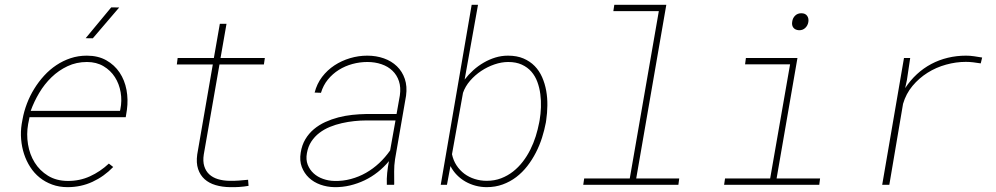

<svg xmlns="http://www.w3.org/2000/svg" viewBox="-20 -770 4148 800"><path d="M261.7 9.8Q226.6 9.8 197.3 -1Q168 -11.7 145 -30.3Q122.1 -48.8 106 -74Q89.8 -99.1 80.3 -128.2Q70.8 -157.2 68.1 -189.2Q65.4 -221.2 70.3 -252.9L74.2 -274.4Q80.1 -306.6 92.3 -338.6Q104.5 -370.6 122.6 -399.9Q140.6 -429.2 163.8 -454.6Q187 -480 214.8 -498.5Q242.7 -517.1 274.4 -527.6Q306.2 -538.1 341.8 -538.1Q388.7 -538.1 422.9 -518.8Q457 -499.5 478.3 -467.8Q499.5 -436 507.1 -395.5Q514.6 -355 508.8 -312.5L503.9 -281.7H103L101.6 -274.4L97.2 -252.9Q89.8 -210.9 96.7 -168.7Q103.5 -126.5 124.5 -92.8Q145.5 -59.1 179.9 -37.8Q214.4 -16.6 261.2 -16.1Q311.5 -15.6 354.5 -35.2Q397.5 -54.7 433.6 -88.4L451.7 -74.2Q413.6 -34.7 365.5 -12.5Q317.4 9.8 261.7 9.8ZM342.3 -511.7Q298.3 -511.7 261.2 -494.1Q224.1 -476.6 194.6 -448Q165 -419.4 143.3 -382.8Q121.6 -346.2 107.9 -308.1H480L481.4 -314.5Q488.8 -350.1 482.7 -385.5Q476.6 -420.9 458.7 -448.7Q440.9 -476.6 411.4 -494.1Q381.8 -511.7 342.3 -511.7ZM443.4 -739.3 476.6 -738.8 366.7 -610.4 336.9 -610.8Z M923.8 -670.9 898.9 -528.3H1083.5L1079.6 -501.5H894.5L829.1 -126.5Q824.7 -98.1 831.1 -77.6Q837.4 -57.1 851.8 -43.7Q866.2 -30.3 887.7 -23.7Q909.2 -17.1 935.5 -16.6Q955.6 -16.1 974.9 -17.6Q994.1 -19 1013.7 -21L1015.6 4.4Q996.1 7.8 976.8 9Q957.5 10.3 938 9.8Q905.3 9.3 878.2 1.2Q851.1 -6.8 832.5 -23.4Q814 -40 805.4 -65.7Q796.9 -91.3 801.8 -126.5L866.7 -501.5H716.8L720.2 -528.3H871.1L896 -670.9Z M1591.8 0Q1590.8 -25.4 1593.3 -49.6Q1595.7 -73.7 1600.6 -98.6Q1579.6 -73.2 1554 -53Q1528.3 -32.7 1499.3 -18.8Q1470.2 -4.9 1438.5 2.7Q1406.7 10.3 1373.5 9.8Q1342.8 9.3 1314.9 -0.7Q1287.1 -10.7 1267.3 -29.3Q1247.6 -47.9 1237.5 -74.2Q1227.5 -100.6 1232.9 -133.8Q1237.8 -165.5 1252.2 -189.7Q1266.6 -213.9 1287.8 -231.7Q1309.1 -249.5 1335.2 -261.5Q1361.3 -273.4 1389.6 -280.8Q1418 -288.1 1447.3 -291.3Q1476.6 -294.4 1503.9 -294.9H1632.3L1646 -372.1Q1650.9 -405.8 1642.3 -431.6Q1633.8 -457.5 1615.2 -475.3Q1596.7 -493.2 1569.6 -502.4Q1542.5 -511.7 1510.7 -511.7Q1479 -511.7 1448.5 -503.4Q1418 -495.1 1391.8 -478.8Q1365.7 -462.4 1346.2 -438.5Q1326.7 -414.6 1317.4 -383.3L1291 -384.3Q1300.3 -420.9 1322 -449.5Q1343.8 -478 1373.5 -497.6Q1403.3 -517.1 1438.5 -527.6Q1473.6 -538.1 1510.3 -538.1Q1547.4 -538.1 1579.3 -526.9Q1611.3 -515.6 1633.8 -493.9Q1656.2 -472.2 1666.7 -441.2Q1677.2 -410.2 1671.9 -371.1L1626 -106.4Q1622.1 -80.6 1622.3 -55.4Q1622.6 -30.3 1622.6 -4.4L1622.1 0ZM1373 -16.1Q1408.7 -15.1 1442.1 -24.2Q1475.6 -33.2 1505.1 -50Q1534.7 -66.9 1560.1 -90.6Q1585.4 -114.3 1605.5 -143.1L1627.9 -268.1H1505.4Q1481.9 -268.1 1456.1 -265.4Q1430.2 -262.7 1404.3 -256.8Q1378.4 -251 1354.5 -241.2Q1330.6 -231.4 1310.8 -216.3Q1291 -201.2 1277.3 -180.4Q1263.7 -159.7 1258.8 -131.8Q1253.9 -105 1262.2 -83.7Q1270.5 -62.5 1286.9 -47.6Q1303.2 -32.7 1325.9 -24.7Q1348.6 -16.6 1373 -16.1Z M2254.4 -259.3Q2248.5 -228 2238.3 -195.8Q2228 -163.6 2212.6 -133.8Q2197.3 -104 2177 -77.9Q2156.7 -51.8 2131.1 -32.2Q2105.5 -12.7 2074.7 -1.5Q2043.9 9.8 2007.8 9.8Q1984.4 9.8 1961.9 3.9Q1939.5 -2 1919.7 -13.2Q1899.9 -24.4 1883.8 -40.8Q1867.7 -57.1 1856.9 -78.1L1842.3 0H1816.4L1945.3 -750H1971.7L1916 -438.5Q1932.1 -459.5 1952.1 -477.5Q1972.2 -495.6 1995.4 -509Q2018.6 -522.5 2043.9 -530.3Q2069.3 -538.1 2096.7 -538.1Q2133.8 -538.1 2161.1 -526.4Q2188.5 -514.6 2207.8 -494.9Q2227.1 -475.1 2238.8 -448.5Q2250.5 -421.9 2255.9 -391.8Q2261.2 -361.8 2260.7 -330.6Q2260.3 -299.3 2255.9 -269.5ZM2228.5 -269.5Q2232.9 -294.9 2233.9 -322.8Q2234.9 -350.6 2231.4 -377.4Q2228 -404.3 2219 -428.7Q2210 -453.1 2194.1 -471.4Q2178.2 -489.7 2154.3 -500.7Q2130.4 -511.7 2097.7 -511.7Q2069.8 -511.7 2040.5 -501.7Q2011.2 -491.7 1985.1 -474.4Q1959 -457 1938.7 -433.6Q1918.5 -410.2 1909.2 -383.3L1863.3 -127.4Q1868.7 -101.6 1882.3 -80.8Q1896 -60.1 1915 -45.9Q1934.1 -31.7 1958 -24.2Q1981.9 -16.6 2007.8 -16.6Q2040.5 -16.6 2067.9 -27.1Q2095.2 -37.6 2117.7 -55.2Q2140.1 -72.8 2158.2 -96.2Q2176.3 -119.6 2189.7 -146.5Q2203.1 -173.3 2212.2 -202.1Q2221.2 -231 2226.6 -259.3Z M2539.6 -750H2756.3L2630.9 -26.4H2810.1L2806.6 0H2410.2L2414.1 -26.4H2604L2725.1 -723.6H2535.6Z M3087.9 -528.3H3302.7L3215.8 -26.4H3397L3393.6 0H2997.1L3001 -26.4H3189L3272 -502H3084.5ZM3280.8 -679.2Q3282.7 -694.8 3293 -704.8Q3303.2 -714.8 3318.8 -714.8Q3335.4 -714.8 3343 -704.1Q3350.6 -693.4 3348.1 -678.2Q3345.7 -663.6 3335.2 -653.6Q3324.7 -643.6 3309.1 -644Q3293.5 -645 3285.9 -654.5Q3278.3 -664.1 3280.8 -679.2Z M4004.9 -538.1Q4022 -538.1 4038.8 -535.6Q4055.7 -533.2 4072.3 -530.3L4066.4 -505.9Q4050.8 -508.3 4035.4 -510.3Q4020 -512.2 4004.4 -512.2Q3963.4 -512.2 3921.9 -500.7Q3880.4 -489.3 3844.7 -466.8Q3809.1 -444.3 3782 -411.9Q3754.9 -379.4 3742.7 -337.4L3685.5 0H3655.8L3746.6 -528.3H3772.5L3758.8 -436.5L3751.5 -402.8Q3772.9 -435.5 3800.5 -460.9Q3828.1 -486.3 3860.4 -503.4Q3892.6 -520.5 3929.2 -529.3Q3965.8 -538.1 4004.9 -538.1Z"/></svg>

Font: Roboto Mono Thin
Style: Italic
Weight: 250
Designer: Google
Version: Version 2.000985; 2015; ttfautohint (v1.3)